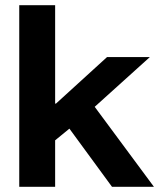

<svg xmlns="http://www.w3.org/2000/svg" viewBox="-20 -720 622 740"><path d="M54.2 0V-700H192.5V-320.8H195.8L392.5 -500H557.5L345 -308.3L573.3 0H411.7L247.5 -224.2L192.5 -179.2V0Z"/></svg>

Font: Funnel Display
Style: Bold
Weight: 700
Designer: NORD ID, Kristian Moeller
Foundry: Dicotype
Version: Version 1.000